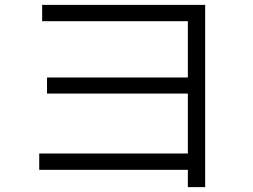

<svg xmlns="http://www.w3.org/2000/svg" viewBox="-20 -749 1040 788"><path d="M751 -52H141V-119H751V-365H173V-431H751V-662H153V-729H822V19H751Z"/></svg>

Font: PlemolJP35 Console
Style: Regular
Weight: 400
Version: v2.0.3; ttfautohint (v1.8.4.7-5d5b-dirty) -l 6 -r 45 -G 200 